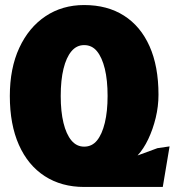

<svg xmlns="http://www.w3.org/2000/svg" viewBox="-20 -730 693 762"><path d="M314 12Q224 12 157.5 -31Q91 -74 55 -155Q19 -236 19 -349Q19 -459 56.5 -540Q94 -621 160.5 -665.5Q227 -710 314 -710Q406 -710 472 -668Q538 -626 573.5 -546.5Q609 -467 609 -354Q609 -308 598 -262.5Q587 -217 568.5 -178Q550 -139 526 -113L605 -142L653 -149L626 12ZM314 -148Q345 -148 365 -172.5Q385 -197 396 -242.5Q407 -288 407 -349Q407 -412 396 -457Q385 -502 365 -526.5Q345 -551 314 -551Q284 -551 263.5 -526.5Q243 -502 232 -457Q221 -412 221 -349Q221 -287 232 -242Q243 -197 263.5 -172.5Q284 -148 314 -148Z"/></svg>

Font: Azeret Mono ExtraBold
Style: Regular
Weight: 800
Designer: Martin Vácha
Foundry: Displaay
Version: Version 1.002